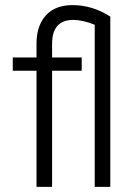

<svg xmlns="http://www.w3.org/2000/svg" viewBox="-20 -732 528 752"><path d="M300 -455H184V0H123V-455H30V-507H123V-561Q123 -631 159.5 -671.5Q196 -712 264 -712Q342 -712 412 -667V0H351V-635Q304 -654 267 -654Q184 -654 184 -560V-507H300Z"/></svg>

Font: Hind Vadodara Light
Style: Regular
Weight: 300
Designer: Hitesh Malaviya
Foundry: Indian Type Foundry
Version: Version 1.000;PS 1.0;hotconv 1.0.86;makeotf.lib2.5.63406; tt